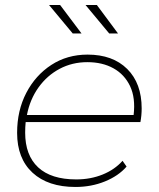

<svg xmlns="http://www.w3.org/2000/svg" viewBox="-20 -740 633 763"><path d="M280 3Q171 3 109.5 -53.5Q48 -110 48 -212Q48 -301 84.5 -371Q121 -441 184 -482Q247 -523 328 -523Q428 -523 485.5 -466Q543 -409 543 -309Q543 -282 538 -255H82Q80 -234 80 -213Q80 -123 131.5 -75Q183 -27 283 -27Q340 -27 388 -46.5Q436 -66 467 -101L483 -78Q451 -41 397 -19Q343 3 280 3ZM87 -283H511Q519 -351 497 -397.5Q475 -444 431 -468.5Q387 -493 327 -493Q267 -493 217 -466.5Q167 -440 133 -392.5Q99 -345 87 -283ZM269 -607 175 -720H219L304 -607ZM414 -607 320 -720H365L449 -607Z"/></svg>

Font: Montserrat ExtraLight
Style: Italic
Weight: 200
Italic angle: -11.3°
Designer: Julieta Ulanovsky
Foundry: Julieta Ulanovsky
Version: Version 9.000; ttfautohint (v1.8.4.7-5d5b)